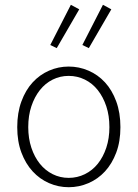

<svg xmlns="http://www.w3.org/2000/svg" viewBox="-20 -770 575 802"><path d="M267 12Q224 12 185 -5Q146 -22 116.5 -54Q87 -86 69.5 -132.5Q52 -179 52 -239Q52 -299 69.5 -346.5Q87 -394 116.5 -426Q146 -458 185 -475Q224 -492 267 -492Q310 -492 349.5 -475Q389 -458 418.5 -426Q448 -394 465.5 -346.5Q483 -299 483 -239Q483 -179 465.5 -132.5Q448 -86 418.5 -54Q389 -22 349.5 -5Q310 12 267 12ZM267 -27Q303 -27 334.5 -42.5Q366 -58 388.5 -86Q411 -114 424 -153Q437 -192 437 -239Q437 -287 424 -326Q411 -365 388.5 -393.5Q366 -422 334.5 -437.5Q303 -453 267 -453Q231 -453 200 -437.5Q169 -422 146.5 -393.5Q124 -365 111 -326Q98 -287 98 -239Q98 -192 111 -153Q124 -114 146.5 -86Q169 -58 200 -42.5Q231 -27 267 -27ZM217 -569 190 -582 276 -750 311 -731ZM351 -569 324 -582 410 -750 445 -731Z"/></svg>

Font: CV Source Sans Light
Style: Regular
Weight: 300
Designer: Paul D. Hunt
Foundry: Adobe Systems Incorporated
Version: Version 3.001